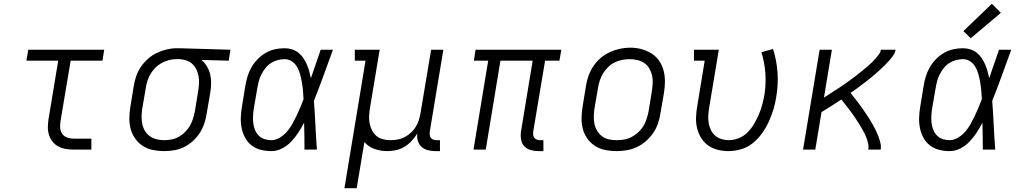

<svg xmlns="http://www.w3.org/2000/svg" viewBox="-20 -794 5440 1019"><path d="M371 0Q349 0 328.5 -3.5Q308 -7 290 -16.5Q272 -26 259.5 -41.5Q247 -57 240.5 -76.5Q234 -96 234 -117Q234 -138 237 -159L289 -472H120L130 -530H533L524 -472H355L301 -150Q298 -132 299.5 -114.5Q301 -97 310.5 -83.5Q320 -70 336.5 -64Q353 -58 371 -58H465V0Z M850 8Q820 8 791 2Q762 -4 738 -19.5Q714 -35 697.5 -58.5Q681 -82 673.5 -109.5Q666 -137 666.5 -167.5Q667 -198 672 -228L690 -338Q694 -364 703 -390Q712 -416 728 -439.5Q744 -463 765.5 -482Q787 -501 812 -513Q837 -525 864 -531.5Q891 -538 917 -538Q921 -538 925 -538Q929 -538 933 -538L1203 -530L1194 -472L1049 -476Q1066 -462 1078 -442Q1090 -422 1095.5 -399Q1101 -376 1100.5 -351.5Q1100 -327 1096 -302L1077 -192Q1073 -165 1064.5 -139Q1056 -113 1040.5 -89Q1025 -65 1003.5 -45.5Q982 -26 956.5 -13.5Q931 -1 904 3.5Q877 8 850 8ZM851 -50Q871 -50 891 -54Q911 -58 929 -68Q947 -78 962 -93Q977 -108 987.5 -126Q998 -144 1004 -163Q1010 -182 1014 -202L1032 -312Q1035 -331 1036 -350.5Q1037 -370 1034 -388.5Q1031 -407 1023 -424Q1015 -441 1002 -453.5Q989 -466 971 -472.5Q953 -479 934 -480H923Q921 -480 918.5 -480Q916 -480 913 -480Q894 -480 874.5 -474.5Q855 -469 837.5 -459.5Q820 -450 805 -435Q790 -420 779.5 -402.5Q769 -385 763 -366.5Q757 -348 754 -328L735 -218Q732 -198 731.5 -177Q731 -156 735 -136.5Q739 -117 749 -100Q759 -83 775 -71.5Q791 -60 810.5 -55Q830 -50 851 -50Z M1420 8Q1391 8 1363.5 1Q1336 -6 1315 -22.5Q1294 -39 1281 -63Q1268 -87 1262.5 -114Q1257 -141 1258 -170Q1259 -199 1264 -228L1282 -338Q1286 -363 1293.5 -388Q1301 -413 1314.5 -436.5Q1328 -460 1347.5 -480Q1367 -500 1390.5 -513.5Q1414 -527 1439.5 -532.5Q1465 -538 1491 -538Q1511 -538 1530 -532Q1549 -526 1564 -514Q1579 -502 1589.5 -486.5Q1600 -471 1608 -453Q1616 -435 1621 -416.5Q1626 -398 1630 -379Q1643 -417 1656 -454.5Q1669 -492 1682 -530H1747Q1722 -462 1697.5 -394Q1673 -326 1646 -259Q1651 -194 1654 -129.5Q1657 -65 1662 0H1596Q1596 -36 1595.5 -72Q1595 -108 1594 -143Q1580 -116 1563.5 -90.5Q1547 -65 1525.5 -42.5Q1504 -20 1476.5 -6Q1449 8 1420 8ZM1420 -50Q1443 -50 1465 -63.5Q1487 -77 1503 -95.5Q1519 -114 1531 -135.5Q1543 -157 1553.5 -179Q1564 -201 1573.5 -223.5Q1583 -246 1591 -268Q1590 -290 1588 -312Q1586 -334 1582.5 -355Q1579 -376 1573.5 -397Q1568 -418 1558 -436.5Q1548 -455 1530.5 -467.5Q1513 -480 1491 -480Q1472 -480 1453.5 -475Q1435 -470 1418.5 -459.5Q1402 -449 1389.5 -433.5Q1377 -418 1368 -400.5Q1359 -383 1354 -365Q1349 -347 1346 -328L1327 -218Q1324 -199 1323 -179.5Q1322 -160 1324 -141.5Q1326 -123 1333 -105.5Q1340 -88 1352.5 -75Q1365 -62 1383 -56Q1401 -50 1420 -50Z M1808 205 1920 -472H1863V-530H1995L1943 -218Q1940 -198 1939 -177.5Q1938 -157 1942 -138Q1946 -119 1955 -101.5Q1964 -84 1978.5 -72Q1993 -60 2012.5 -55Q2032 -50 2052 -50Q2052 -50 2052.5 -50Q2053 -50 2053 -50Q2072 -50 2091 -53.5Q2110 -57 2128 -66.5Q2146 -76 2161 -90Q2176 -104 2186.5 -121Q2197 -138 2203 -157Q2209 -176 2212 -195L2268 -530H2333L2261 -96Q2260 -86 2261 -77Q2262 -68 2267.5 -61.5Q2273 -55 2281.5 -52.5Q2290 -50 2299 -50H2315V8H2290Q2270 8 2250.5 3Q2231 -2 2217 -15Q2203 -28 2197.5 -47Q2192 -66 2195 -86Q2182 -65 2165 -46.5Q2148 -28 2126.5 -15Q2105 -2 2081.5 3Q2058 8 2035 8Q2000 8 1967.5 -3.5Q1935 -15 1914 -40L1873 205Z M2839 8Q2817 8 2797 2.5Q2777 -3 2763 -17.5Q2749 -32 2745.5 -53Q2742 -74 2745 -96L2807 -472H2636L2558 0H2493L2571 -472H2495L2504 -530H2959L2949 -472H2873L2810 -96Q2809 -86 2810 -77Q2811 -68 2816.5 -61.5Q2822 -55 2830.5 -52.5Q2839 -50 2848 -50H2864V8Z M3251 8Q3221 8 3191.5 2Q3162 -4 3138 -19.5Q3114 -35 3097.5 -58Q3081 -81 3073.5 -109Q3066 -137 3066.5 -167.5Q3067 -198 3072 -228L3090 -338Q3094 -365 3103.5 -391.5Q3113 -418 3129 -442.5Q3145 -467 3167.5 -486Q3190 -505 3216 -517Q3242 -529 3269.5 -535Q3297 -541 3324 -541Q3355 -541 3383.5 -533.5Q3412 -526 3436.5 -511Q3461 -496 3477.5 -472.5Q3494 -449 3501.5 -421Q3509 -393 3509 -362.5Q3509 -332 3504 -302L3485 -192Q3481 -165 3472 -138.5Q3463 -112 3446.5 -88Q3430 -64 3407.5 -44.5Q3385 -25 3359 -13Q3333 -1 3305.5 3.5Q3278 8 3251 8ZM3252 -50Q3273 -50 3293 -53.5Q3313 -57 3332 -67Q3351 -77 3367 -91.5Q3383 -106 3394 -124Q3405 -142 3411.5 -162Q3418 -182 3422 -202L3440 -312Q3443 -333 3444 -354Q3445 -375 3440.5 -394.5Q3436 -414 3425.5 -431.5Q3415 -449 3398.5 -460Q3382 -471 3362 -475.5Q3342 -480 3321 -480Q3301 -480 3281 -476Q3261 -472 3242 -462.5Q3223 -453 3207.5 -438Q3192 -423 3181 -405Q3170 -387 3163.5 -367.5Q3157 -348 3154 -328L3135 -218Q3132 -198 3131.5 -177Q3131 -156 3135 -136.5Q3139 -117 3149.5 -99.5Q3160 -82 3175.5 -70.5Q3191 -59 3211 -54.5Q3231 -50 3252 -50Z M3846 8Q3817 8 3789 1Q3761 -6 3738.5 -22Q3716 -38 3701.5 -61.5Q3687 -85 3680 -112.5Q3673 -140 3674 -169.5Q3675 -199 3680 -228L3720 -472H3663V-530H3795L3743 -218Q3740 -198 3739 -178Q3738 -158 3741.5 -139Q3745 -120 3753.5 -103Q3762 -86 3776 -74Q3790 -62 3808.5 -56Q3827 -50 3847 -50Q3874 -50 3900.5 -60.5Q3927 -71 3947 -91Q3967 -111 3981.5 -135.5Q3996 -160 4007 -185.5Q4018 -211 4025 -237Q4032 -263 4037 -290Q4046 -349 4042 -405.5Q4038 -462 4021 -517L4083 -534Q4102 -473 4106.5 -409.5Q4111 -346 4100 -281Q4095 -247 4085 -214Q4075 -181 4060.5 -149Q4046 -117 4025 -87.5Q4004 -58 3976 -35Q3948 -12 3913.5 -2Q3879 8 3846 8Z M4242 0 4330 -530H4395L4353 -276Q4365 -284 4377 -291.5Q4389 -299 4401 -307Q4413 -315 4425 -322.5Q4437 -330 4448.5 -338Q4460 -346 4472 -354.5Q4484 -363 4495.5 -371.5Q4507 -380 4518.5 -388.5Q4530 -397 4541 -406Q4552 -415 4563 -424Q4574 -433 4585 -442.5Q4596 -452 4606.5 -462Q4617 -472 4626 -482.5Q4635 -493 4644 -504.5Q4653 -516 4655 -530H4733Q4731 -514 4721 -500Q4711 -486 4700 -473.5Q4689 -461 4677 -449Q4665 -437 4652.5 -425.5Q4640 -414 4627.5 -403Q4615 -392 4602 -381.5Q4589 -371 4575.5 -360.5Q4562 -350 4548.5 -340Q4535 -330 4521.5 -320Q4508 -310 4494 -301Q4505 -287 4515.5 -273.5Q4526 -260 4536.5 -246.5Q4547 -233 4556.5 -219Q4566 -205 4576 -190.5Q4586 -176 4595 -161.5Q4604 -147 4612.5 -132Q4621 -117 4628.5 -101.5Q4636 -86 4642 -70Q4648 -54 4652.5 -36Q4657 -18 4654 0H4588Q4591 -16 4587.5 -32Q4584 -48 4578.5 -62.5Q4573 -77 4566 -90.5Q4559 -104 4551 -117.5Q4543 -131 4535 -143.5Q4527 -156 4518.5 -169Q4510 -182 4501 -194Q4492 -206 4482.5 -218.5Q4473 -231 4463.5 -243Q4454 -255 4445 -266Q4419 -249 4393 -232Q4367 -215 4340 -199L4307 0Z M5020 8Q4991 8 4963.5 1Q4936 -6 4915 -22.5Q4894 -39 4881 -63Q4868 -87 4862.5 -114Q4857 -141 4858 -170Q4859 -199 4864 -228L4882 -338Q4886 -363 4893.5 -388Q4901 -413 4914.5 -436.5Q4928 -460 4947.5 -480Q4967 -500 4990.5 -513.5Q5014 -527 5039.5 -532.5Q5065 -538 5091 -538Q5111 -538 5130 -532Q5149 -526 5164 -514Q5179 -502 5189.5 -486.5Q5200 -471 5208 -453Q5216 -435 5221 -416.5Q5226 -398 5230 -379Q5243 -417 5256 -454.5Q5269 -492 5282 -530H5347Q5322 -462 5297.5 -394Q5273 -326 5246 -259Q5251 -194 5254 -129.5Q5257 -65 5262 0H5196Q5196 -36 5195.5 -72Q5195 -108 5194 -143Q5180 -116 5163.5 -90.5Q5147 -65 5125.5 -42.5Q5104 -20 5076.5 -6Q5049 8 5020 8ZM5020 -50Q5043 -50 5065 -63.5Q5087 -77 5103 -95.5Q5119 -114 5131 -135.5Q5143 -157 5153.5 -179Q5164 -201 5173.5 -223.5Q5183 -246 5191 -268Q5190 -290 5188 -312Q5186 -334 5182.5 -355Q5179 -376 5173.5 -397Q5168 -418 5158 -436.5Q5148 -455 5130.5 -467.5Q5113 -480 5091 -480Q5072 -480 5053.5 -475Q5035 -470 5018.5 -459.5Q5002 -449 4989.5 -433.5Q4977 -418 4968 -400.5Q4959 -383 4954 -365Q4949 -347 4946 -328L4927 -218Q4924 -199 4923 -179.5Q4922 -160 4924 -141.5Q4926 -123 4933 -105.5Q4940 -88 4952.5 -75Q4965 -62 4983 -56Q5001 -50 5020 -50ZM5132 -591 5093 -629 5244 -774 5292 -726Z"/></svg>

Font: Iosevka Curly Slab LtExObl
Style: Regular
Weight: 300
Width: 7
Italic angle: -9°
Monospace: yes
Designer: Belleve Invis
Foundry: Belleve Invis
Version: Version 11.1.0; ttfautohint (v1.8.3)